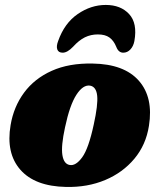

<svg xmlns="http://www.w3.org/2000/svg" viewBox="-20 -743 646 778"><path d="M355.5 -485.5Q483 -483.5 542.5 -416Q602 -348.5 583.5 -233Q571.5 -156 524.5 -99.8Q477.5 -43.5 406 -13.5Q334.5 16.5 247.5 14.5Q121.5 12 62.5 -55.2Q3.5 -122.5 23 -236.5Q35.5 -310.5 77.5 -367.5Q119.5 -424.5 189.5 -456Q259.5 -487.5 355.5 -485.5ZM262.5 -74.5Q287 -70 313 -105.5Q339 -141 360 -239Q377.5 -318.5 373.8 -355Q370 -391.5 345 -396Q316.5 -400.5 289.5 -358.8Q262.5 -317 243.5 -227Q227 -151 232.8 -114.8Q238.5 -78.5 262.5 -74.5ZM376.5 -603.5Q348 -603.5 324 -591.8Q300 -580 276 -553.5Q253 -529.5 234 -529.5Q217 -529.5 212.2 -542.5Q207.5 -555.5 215.5 -576.5Q241 -649 294.8 -686Q348.5 -723 408.5 -723Q469 -723 503.2 -686Q537.5 -649 524.5 -576.5Q520.5 -555.5 508.2 -542.5Q496 -529.5 479.5 -529.5Q460 -529.5 451 -553.5Q440.5 -579 423.2 -591.2Q406 -603.5 376.5 -603.5Z"/></svg>

Font: Fraunces 9pt Soft Black
Style: Italic
Weight: 900
Italic angle: -16°
Version: Version 1.000;[b76b70a41]